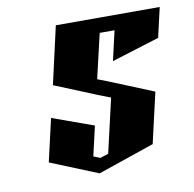

<svg xmlns="http://www.w3.org/2000/svg" viewBox="-63 -564 642 637"><g transform="rotate(-10 257.5 -245.5)"><path d="M165 -500H515L492 -400L331 -350L354 -450H304L269 -300L315 -282L452 -226L413 -56L223 9L63 -56L96 -200L235 -150L212 -50L234 -41L262 -50L304 -232L258 -250L121 -306Z"/></g></svg>

Font: SOV_Meka
Style: Italic
Weight: 400
Italic angle: -13°
Version: Version 1.00